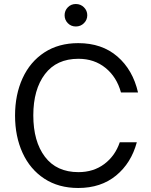

<svg xmlns="http://www.w3.org/2000/svg" viewBox="-20 -930 752 957"><path d="M55 -354Q55 -458 92.5 -540Q130 -622 201 -668.5Q272 -715 370 -715Q488 -715 565 -648.5Q642 -582 668 -469H583Q562 -546 506 -591.5Q450 -637 371 -637Q262 -637 204 -560.5Q146 -484 146 -355Q146 -225 204 -148.5Q262 -72 371 -72Q446 -72 500 -112.5Q554 -153 577 -221H662Q634 -117 558.5 -55Q483 7 370 7Q272 7 201 -39.5Q130 -86 92.5 -168Q55 -250 55 -354ZM302 -854Q302 -877 318 -893.5Q334 -910 358 -910Q382 -910 398.5 -893.5Q415 -877 415 -854Q415 -831 398.5 -814.5Q382 -798 358 -798Q334 -798 318 -814.5Q302 -831 302 -854Z"/></svg>

Font: Be Vietnam
Style: Regular
Weight: 400
Designer: Gabriel Lam
Foundry: TypeRant
Version: Version 4.000